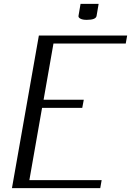

<svg xmlns="http://www.w3.org/2000/svg" viewBox="-20 -976 680 996"><path d="M181.6 -791.5H639.6L632.3 -750H257.3L206.1 -458.5H414.6L406.7 -416.5H198.2L132.3 -41.5H507.3L500 0H42ZM397.9 -956.1H491.7L481 -893.6Q477.5 -873 430.2 -873Q408.2 -873 397 -879.2Q385.7 -885.3 387.2 -893.6Z"/></svg>

Font: Resagnicto
Style: Italic
Weight: 500
Italic angle: -10°
Version: Version 0.999